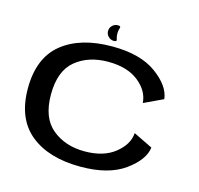

<svg xmlns="http://www.w3.org/2000/svg" viewBox="-103 -810 960 925"><g transform="rotate(15 377.0 -347.5)"><path d="M375 5.5Q515 5.5 594.8 -52Q674.5 -109.5 682 -172L586.5 -218.5Q583 -162 526.5 -116.5Q470 -71 375 -71Q278.5 -71 213.5 -124.5Q148.5 -178 148.5 -294Q148.5 -412 212.8 -464.8Q277 -517.5 375 -517.5Q471 -517.5 527 -472.8Q583 -428 586.5 -368.5L682 -413.5Q674.5 -478.5 595 -536.2Q515.5 -594 375 -594Q216.5 -594 125 -520Q33.5 -446 33.5 -294Q33.5 -143.5 125 -69Q216.5 5.5 375 5.5ZM374.5 -621.5Q390.5 -621.5 386 -633Q381.5 -644.5 381.5 -660.5Q381.5 -676.5 386 -688Q390.5 -699.5 374.5 -699.5Q358 -699.5 346.5 -688Q335 -676.5 335 -660.5Q335 -644.5 346.8 -633Q358.5 -621.5 374.5 -621.5Z"/></g></svg>

Font: Anybody Expanded
Style: Regular
Weight: 400
Width: 7
Version: Version 1.113;gftools[0.9.25]